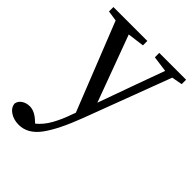

<svg xmlns="http://www.w3.org/2000/svg" viewBox="-214 -568 921 921"><g transform="rotate(45 247.0 -107.5)"><path d="M315 -438V-468H497V-438L443 -428L278 10Q232 132 187.5 192.5Q143 253 82 253Q48 253 23 236.5Q-2 220 -4 194Q0 174 17.5 163Q35 152 57 152Q91 152 126 186L134 193Q166 167 188.5 126.5Q211 86 227 39L235 18L57 -430L4 -438V-468H234V-438L149 -427L274 -89L335 -259L396 -427Z"/></g></svg>

Font: Source Serif 4 Subhead
Style: Regular
Weight: 400
Designer: Frank Grießhammer
Foundry: Adobe Systems Incorporated
Version: Version 4.004;hotconv 1.0.117;makeotfexe 2.5.65602